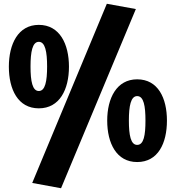

<svg xmlns="http://www.w3.org/2000/svg" viewBox="-20 -848 944 1019"><path d="M866 -208C866 -88 819 12 708 12C598 12 549 -88 549 -208C549 -327 599 -427 708 -427C819 -427 866 -327 866 -208ZM701 -800 304 151 151 123 547 -828ZM346 -494C346 -374 297 -273 186 -273C75 -273 27 -374 27 -494C27 -614 76 -716 186 -716C297 -716 346 -614 346 -494ZM752 -208C752 -285 743 -338 708 -338C674 -338 664 -285 664 -208C664 -130 674 -79 708 -79C743 -79 752 -130 752 -208ZM230 -495C230 -573 220 -626 186 -626C152 -626 142 -573 142 -495C142 -417 152 -365 186 -365C220 -365 230 -417 230 -495Z"/></svg>

Font: Repo Black
Style: Regular
Weight: 900
Designer: Stefan Peev
Foundry: Context Ltd
Version: Version 1.502